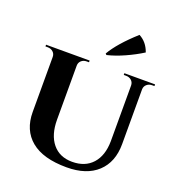

<svg xmlns="http://www.w3.org/2000/svg" viewBox="-149 -953 1003 1088"><g transform="rotate(20 352.0 -409.5)"><path d="M368.7 -662.1 361.8 -668.9Q404.3 -742.2 505.9 -833.5Q553.7 -808.6 573.2 -752Q526.9 -722.7 471.7 -698Q416.5 -673.3 368.7 -662.1ZM499.5 -600.1H684.6V-589.8H670.9Q651.9 -589.8 638.7 -578.4Q625.5 -566.9 625 -548.8V-218.3Q625 -109.4 559.1 -48.1Q493.2 13.2 373.5 13.2Q231.4 13.2 158.9 -46.9Q86.4 -106.9 86.4 -216.3V-547.9Q86.4 -566.4 73.2 -578.1Q60.1 -589.8 41 -589.8H27.3V-600.1H290V-589.8H275.9Q256.8 -589.8 243.9 -578.1Q231 -566.4 231 -547.9V-222.7Q231 -130.9 273.7 -78.9Q316.4 -26.9 392.1 -26.9Q470.2 -26.9 514.2 -75.7Q558.1 -124.5 559.1 -211.4V-548.3Q558.6 -566.9 545.7 -578.4Q532.7 -589.8 513.7 -589.8H499.5Z"/></g></svg>

Font: Cinzel Bold
Style: Regular
Weight: 700
Designer: Natanael Gama
Version: Version 1.001;PS 001.001;hotconv 1.0.56;makeotf.lib2.0.21325